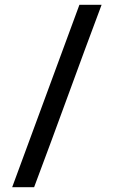

<svg xmlns="http://www.w3.org/2000/svg" viewBox="-20 -766 477 805"><path d="M31 19 313 -746H406Q334 -554 264.5 -363.5Q195 -173 123 19Z"/></svg>

Font: JosefinSans
Style: SemiBold
Weight: 600
Designer: Santiago Orozco
Foundry: Typemade
Version: Version 1.0 ; ttfautohint (v1.3)